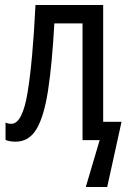

<svg xmlns="http://www.w3.org/2000/svg" viewBox="-20 -557 514 763"><path d="M390 -73H463L406 186H321L376 0H308V-464H196Q187 -302 171 -198Q155 -94 125 -44Q95 6 42 6Q18 6 2 -1V-70Q11 -65 25 -65Q69 -65 89.5 -189Q110 -313 121 -537H390Z"/></svg>

Font: Avrile Sans Condensed
Style: Regular
Weight: 400
Width: 3
Designer: Monotype Design Team
Foundry: Monotype Imaging Inc.
Version: Version 2.001;September 10, 2019;FontCreator 11.5.0.2425 64-